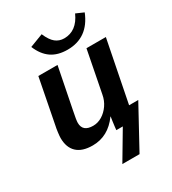

<svg xmlns="http://www.w3.org/2000/svg" viewBox="-223 -866 1058 1181"><g transform="rotate(-30 305.5 -275.0)"><path d="M351.6 -578.1Q282.2 -578.1 237.1 -609.4Q191.9 -640.6 165.5 -704.6L259.8 -740.7Q281.2 -690.4 307.4 -669.7Q333.5 -648.9 368.2 -648.9Q457.5 -648.9 502 -748.5L556.6 -724.6Q497.6 -578.1 351.6 -578.1ZM572.3 -93.3 412.6 199.2H290.5L408.7 0H362.8Q362.8 -2.9 365 -21.7Q367.2 -40.5 370.1 -61.3Q373 -82 374.5 -90.3H373Q301.3 9.3 190.9 9.3Q116.7 9.3 79.1 -26.4Q41.5 -62 41.5 -129.4Q41.5 -141.6 44.9 -168.2Q48.3 -194.8 51.8 -209.5L113.8 -528.3H250L192.4 -237.8Q179.7 -176.8 179.7 -157.2Q179.7 -94.2 253.9 -94.2Q287.1 -94.2 317.4 -112.5Q347.7 -130.9 369.4 -162.4Q391.1 -193.8 397.9 -232.4L455.6 -528.3H593.3L507.3 -93.3Z"/></g></svg>

Font: Arimo
Style: Bold Italic
Weight: 700
Italic angle: -12°
Designer: Steve Matteson
Foundry: Monotype Imaging Inc.
Version: Version 1.33